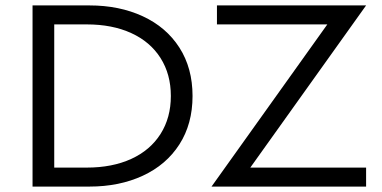

<svg xmlns="http://www.w3.org/2000/svg" viewBox="-20 -688 1410 708"><path d="M690 -334Q690 -231 641.5 -155.5Q593 -80 506.5 -40Q420 0 310 0H100V-668H310Q420 -668 506.5 -628Q593 -588 641.5 -512.5Q690 -437 690 -334ZM610 -334Q610 -414 572 -474Q534 -534 464 -566Q394 -598 300 -598H180V-70H300Q394 -70 464 -102Q534 -134 572 -194Q610 -254 610 -334ZM903 -70H1330V0H760L1187 -598H780V-668H1330Z"/></svg>

Font: Madhuban Light
Style: Regular
Weight: 300
Designer: jaikishan Patel
Foundry: MagicType
Version: Version 1.000